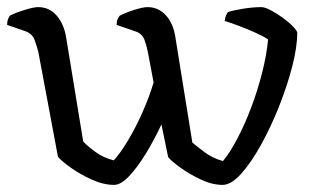

<svg xmlns="http://www.w3.org/2000/svg" viewBox="-22 -520 904 540"><path d="M299 0Q269 0 236 -15Q203 -30 177 -48.5Q151 -67 141 -79L86 -373Q82 -389 75.5 -407Q69 -425 50 -432L-2 -450Q-2 -460 1 -467Q4 -474 6 -476Q21 -484 47 -492Q73 -500 85 -500Q117 -500 137.5 -476Q158 -452 164 -415L212 -122Q223 -110 246 -93Q269 -76 298 -69Q317 -90 338 -125Q359 -160 378 -202.5Q397 -245 410 -288L394 -373Q391 -389 384.5 -407.5Q378 -426 358 -432L306 -450Q306 -460 309 -466.5Q312 -473 315 -476Q330 -484 355 -492Q380 -500 393 -500Q423 -500 444 -477.5Q465 -455 471 -417L519 -119Q532 -108 554 -91.5Q576 -75 605 -67Q625 -91 646 -131Q667 -171 685 -219Q703 -267 715.5 -316.5Q728 -366 732 -409Q721 -417 696.5 -428Q672 -439 646.5 -448.5Q621 -458 610 -461Q611 -470 613.5 -476Q616 -482 619 -486Q634 -491 662 -495.5Q690 -500 713 -500Q723 -500 740 -491Q757 -482 774 -469.5Q791 -457 802.5 -445Q814 -433 814 -428Q814 -388 800 -333.5Q786 -279 763 -221Q740 -163 712 -112.5Q684 -62 656 -31Q628 0 604 0Q575 0 543 -15Q511 -30 485.5 -48.5Q460 -67 451 -78L432 -170Q412 -127 388.5 -88.5Q365 -50 341.5 -25Q318 0 299 0Z"/></svg>

Font: Texturina Light
Style: Regular
Weight: 300
Designer: Guillermo Torres Carreño
Foundry: Omnibus-Type
Version: Version 1.002; ttfautohint (v1.8.3)